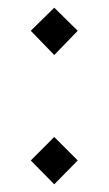

<svg xmlns="http://www.w3.org/2000/svg" viewBox="-20 -496 282 499"><path d="M121 -17 60 -79 121 -140 182 -79ZM121 -353 60 -416 121 -476 182 -416Z"/></svg>

Font: Assistant ExtraLight Medium
Style: Regular
Weight: 500
Version: Version 3.000